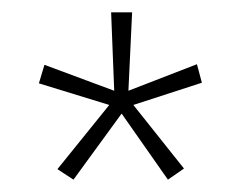

<svg xmlns="http://www.w3.org/2000/svg" viewBox="-20 -780 391 311"><path d="M194 -760H160L165 -633L52 -675L43 -645L157 -610L73 -506L99 -489L177 -596L252 -489L278 -507L196 -610L307 -646L299 -676L188 -633Z"/></svg>

Font: Noto Sans Georgian ExtraCondensed ExtraLight
Style: Regular
Weight: 200
Width: 2
Designer: Monotype Design Team, Akaki Razmadze
Foundry: Google LLC
Version: Version 2.005